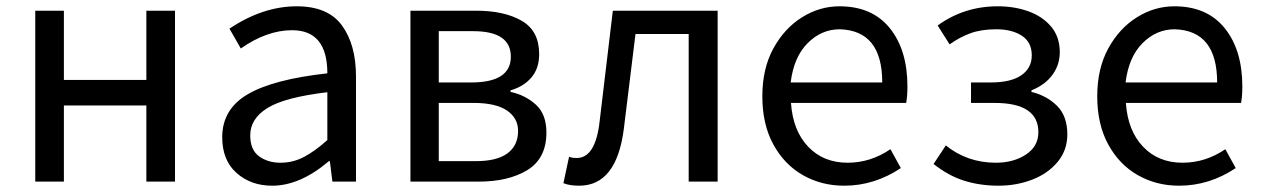

<svg xmlns="http://www.w3.org/2000/svg" viewBox="-20 -577 4009 610"><path d="M536 0H445V-242H183V0H92V-543H183V-323H445V-543H536Z M845 13Q777 13 731.5 -27.5Q686 -68 686 -141Q686 -230 767 -277.5Q848 -325 1020 -344Q1020 -481 908 -481Q828 -481 745 -423L709 -486Q815 -557 923 -557Q1022 -557 1066.5 -496Q1111 -435 1111 -334V0H1036L1028 -65H1025Q933 13 845 13ZM871 -60Q911 -60 946 -78.5Q981 -97 1020 -132V-284Q885 -268 830 -234Q775 -200 775 -147Q775 -101 803 -80.5Q831 -60 871 -60Z M1501 0H1284V-543H1493Q1582 -543 1637.5 -511Q1693 -479 1693 -405Q1693 -360 1668.5 -331Q1644 -302 1602 -290V-285Q1649 -275 1682.5 -244.5Q1716 -214 1716 -156Q1716 -74 1656 -37Q1596 0 1501 0ZM1477 -315Q1603 -315 1603 -397Q1603 -478 1483 -478H1374V-315ZM1491 -65Q1559 -65 1592.5 -90Q1626 -115 1626 -161Q1626 -202 1590.5 -226Q1555 -250 1485 -250H1374V-65Z M1820 13Q1790 13 1770 5L1788 -79Q1797 -75 1812 -75Q1872 -75 1885 -191L1927 -543H2260V0H2168V-469H1999L1962 -168Q1939 13 1820 13Z M2662 13Q2590 13 2531 -20.5Q2472 -54 2437 -118Q2402 -182 2402 -271Q2402 -359 2437 -423Q2472 -487 2528 -522Q2584 -557 2647 -557Q2751 -557 2807 -487.5Q2863 -418 2863 -302Q2863 -272 2859 -250H2493Q2499 -162 2547.5 -111Q2596 -60 2673 -60Q2746 -60 2809 -103L2842 -43Q2758 13 2662 13ZM2783 -315Q2783 -480 2648 -484Q2590 -484 2546 -440Q2502 -396 2492 -315Z M3152 13Q3095 13 3044.5 -2.5Q2994 -18 2946 -56L2985 -115Q3053 -60 3144 -60Q3200 -60 3239.5 -86Q3279 -112 3279 -157Q3279 -250 3140 -250H3065V-315H3127Q3192 -315 3225 -338Q3258 -361 3258 -401Q3258 -443 3226.5 -463.5Q3195 -484 3145 -484Q3098 -484 3063.5 -471.5Q3029 -459 2997 -436L2959 -496Q3043 -557 3150 -557Q3203 -557 3247.5 -541Q3292 -525 3319.5 -492.5Q3347 -460 3347 -411Q3347 -371 3323.5 -339Q3300 -307 3257 -290V-285Q3306 -273 3338.5 -240.5Q3371 -208 3371 -150Q3371 -100 3340.5 -63Q3310 -26 3260 -6.5Q3210 13 3152 13Z M3726 13Q3654 13 3595 -20.5Q3536 -54 3501 -118Q3466 -182 3466 -271Q3466 -359 3501 -423Q3536 -487 3592 -522Q3648 -557 3711 -557Q3815 -557 3871 -487.5Q3927 -418 3927 -302Q3927 -272 3923 -250H3557Q3563 -162 3611.5 -111Q3660 -60 3737 -60Q3810 -60 3873 -103L3906 -43Q3822 13 3726 13ZM3847 -315Q3847 -480 3712 -484Q3654 -484 3610 -440Q3566 -396 3556 -315Z"/></svg>

Font: Source Han Sans & Saira Hybrid
Style: Regular
Weight: 400
Designer: Ryoko NISHIZUKA 西塚涼子 (kana & ideographs); Paul D. Hunt (Latin, Greek & Cyrillic); Wenlong ZHANG 张文龙 (bopomofo); Sandoll 
Foundry: Adobe Systems Incorporated
Version: Version 1.00;August 2, 2021;FontCreator 13.0.0.2675 64-bit